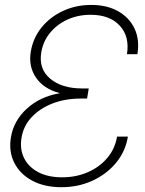

<svg xmlns="http://www.w3.org/2000/svg" viewBox="-20 -758 594 788"><path d="M232.4 10.3Q162.1 10.3 112.1 -16.6Q62 -43.5 38.6 -90.1Q15.1 -136.7 24.9 -194.8Q36.1 -262.7 90.1 -312Q144 -361.3 223.6 -375L224.6 -376Q159.7 -393.1 127.9 -439.2Q96.2 -485.4 106.4 -546.4Q115.7 -602.1 150.6 -645.3Q185.5 -688.5 238.5 -713.1Q291.5 -737.8 354.5 -737.8Q418.9 -737.8 464.8 -711.9Q510.7 -686 532.2 -640.6Q553.7 -595.2 543.9 -535.6H501Q512.7 -608.4 471.4 -652.8Q430.2 -697.3 352.1 -697.3Q299.8 -697.3 256.6 -677.5Q213.4 -657.7 185.1 -622.8Q156.7 -587.9 149.4 -543Q138.2 -475.1 186 -435.1Q233.9 -395 316.9 -395H344.2L337.4 -353.5H311Q248 -353.5 196 -333.5Q144 -313.5 110.1 -277.3Q76.2 -241.2 68.4 -192.9Q60.5 -146.5 78.6 -109.6Q96.7 -72.8 136.7 -51.5Q176.8 -30.3 235.4 -30.3Q292.5 -30.3 340.6 -51.3Q388.7 -72.3 420.4 -109.9Q452.1 -147.5 460.4 -197.3H504.9Q495.1 -136.7 456.3 -89.8Q417.5 -43 359.4 -16.4Q301.3 10.3 232.4 10.3Z"/></svg>

Font: Inter Display ExtraLight
Style: Italic
Weight: 200
Italic angle: -9.39999°
Designer: Rasmus Andersson
Foundry: rsms
Version: Version 4.000;git-a52131595